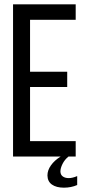

<svg xmlns="http://www.w3.org/2000/svg" viewBox="-20 -720 400 883"><path d="M118.2 -390.1H289.1V-319.8H118.2V-70.8H328.1V0H294.9Q277.3 14.2 267.6 33.7Q257.8 53.2 257.8 68.8Q258.3 84 269 91.6Q279.8 99.1 295.9 99.1Q313.5 99.1 335 89.8V130.9Q307.1 143.1 273.9 143.1Q239.3 143.1 219 128.9Q198.7 114.7 198.2 86.9Q198.2 63 214.4 40.3Q230.5 17.6 258.8 0H40V-700.2H328.1V-628.9H118.2Z"/></svg>

Font: Bebas Neue Regular
Style: Regular
Weight: 400
Designer: Ryoichi Tsunekawa
Foundry: Ryoichi Tsunekawa
Version: Version 001.003